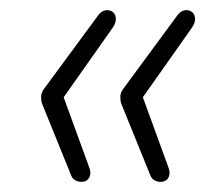

<svg xmlns="http://www.w3.org/2000/svg" viewBox="-20 -457 434 383"><path d="M148 -95Q141 -93 133 -96Q125 -99 122 -107L64 -250Q62 -255 62 -263.5Q62 -272 68 -280L177 -428Q182 -434 188.5 -436Q195 -438 202 -435Q210 -431 211 -421.5Q212 -412 205 -402L107 -263L158 -123Q162 -113 159 -105Q156 -97 148 -95ZM306 -95Q299 -93 291 -96Q283 -99 280 -107L222 -250Q220 -255 220 -263.5Q220 -272 226 -280L335 -428Q340 -434 346.5 -436Q353 -438 360 -435Q368 -431 369 -421.5Q370 -412 363 -402L265 -263L316 -123Q320 -113 317 -105Q314 -97 306 -95Z"/></svg>

Font: Nunito Variable Extra Light
Style: Italic
Weight: 200
Italic angle: -9°
Designer: Vernon Adams
Foundry: Vernon Adams
Version: Version 3.602